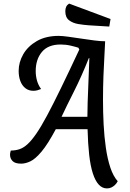

<svg xmlns="http://www.w3.org/2000/svg" viewBox="-20 -890 726 1070"><path d="M576 160Q550 160 530.5 139Q511 118 497.5 76.5Q484 35 477 -27Q470 -89 468 -170H291Q246 -86 211.5 -45Q177 -4 149.5 9Q122 22 98 22Q64 22 50 7.5Q36 -7 36 -27Q36 -35 37.5 -40.5Q39 -46 40 -51Q66 -51 88.5 -58.5Q111 -66 133.5 -86.5Q156 -107 182.5 -145.5Q209 -184 242.5 -246.5Q276 -309 320 -399.5Q364 -490 422 -614L417 -624Q402 -629 374.5 -635.5Q347 -642 318 -642Q248 -642 213.5 -600.5Q179 -559 179 -494Q179 -467 186 -441.5Q193 -416 209 -394Q200 -390 189 -387Q178 -384 166 -384Q140 -384 121.5 -398.5Q103 -413 93.5 -438Q84 -463 84 -495Q84 -543 109.5 -587.5Q135 -632 185 -661Q235 -690 307 -690Q326 -690 359.5 -685.5Q393 -681 432 -675Q471 -669 506.5 -664.5Q542 -660 566 -660Q565 -632 562 -581.5Q559 -531 556.5 -467Q554 -403 554 -333Q554 -265 557.5 -196.5Q561 -128 570 -66Q579 -4 595 44Q611 92 636 120Q630 132 620.5 141Q611 150 600 155Q589 160 576 160ZM323 -239H467Q467 -267 468.5 -319.5Q470 -372 473 -437Q476 -502 478 -566H475Q434 -463 392 -380Q350 -297 323 -239ZM589 -742 475 -749Q447 -751 416.5 -756Q386 -761 365 -777Q344 -793 344 -827Q344 -842 349 -852.5Q354 -863 365 -870L596 -784Z"/></svg>

Font: Sansita Swashed Light
Style: Regular
Weight: 300
Designer: Pablo Cosgaya
Foundry: Omnibus-Type
Version: Version 1.003